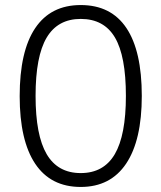

<svg xmlns="http://www.w3.org/2000/svg" viewBox="-20 -733 640 761"><path d="M300 8Q181 8 119.5 -84Q58 -176 58 -352Q58 -530 119.5 -621.5Q181 -713 300 -713Q420 -713 481 -622Q542 -531 542 -353Q542 -177 480 -84.5Q418 8 300 8ZM300 -47Q391 -47 435 -122Q479 -197 479 -353Q479 -511 435.5 -584.5Q392 -658 300 -658Q209 -658 165 -584Q121 -510 121 -353Q121 -197 165 -122Q209 -47 300 -47Z"/></svg>

Font: Nunito Sans Light
Style: Regular
Weight: 300
Designer: Vernon Adams
Foundry: Vernon Adams
Version: Version 3.101; ttfautohint (v1.8.4.7-5d5b);gftools[0.9.27]